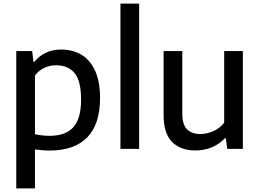

<svg xmlns="http://www.w3.org/2000/svg" viewBox="-20 -828 1442 1068"><path d="M70.5 -544H159L166 -484H171.5Q196.5 -516 234.5 -534.2Q272.5 -552.5 319.5 -552.5Q382 -552.5 430.5 -525Q479 -497.5 507.8 -437Q536.5 -376.5 536.5 -282Q536.5 -137 465.2 -63.8Q394 9.5 254.5 9.5Q221.5 9.5 174.5 3.5V220H70.5ZM431 -273.5Q431 -378.5 394.5 -421.8Q358 -465 292.5 -465Q258 -465 226.8 -450.8Q195.5 -436.5 174.5 -407.5V-81.5Q191.5 -77.5 213.5 -75Q235.5 -72.5 256 -72.5Q344.5 -72.5 387.8 -120.2Q431 -168 431 -273.5Z M650 0V-808H754V0Z M890 -189V-544H994V-195Q994 -135 1020.2 -108.8Q1046.5 -82.5 1094.5 -82.5Q1130.5 -82.5 1166.5 -98.2Q1202.5 -114 1227 -145.5V-544H1331V0H1244L1236.5 -58.5H1231Q1198.5 -25 1156.5 -8Q1114.5 9 1067.5 9Q985 9 937.5 -38.2Q890 -85.5 890 -189Z"/></svg>

Font: Encode Sans Medium
Style: Regular
Weight: 500
Designer: Multiple Designers
Foundry: Impallari Type
Version: Version 2.000